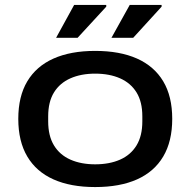

<svg xmlns="http://www.w3.org/2000/svg" viewBox="-20 -745 771 777"><path d="M365 12Q266 12 196.5 -19Q127 -50 90.5 -111.5Q54 -173 54 -264Q54 -355 90.5 -416Q127 -477 196.5 -508Q266 -539 365 -539Q465 -539 534.5 -508Q604 -477 640.5 -416Q677 -355 677 -264Q677 -173 640.5 -111.5Q604 -50 534.5 -19Q465 12 365 12ZM365 -80Q423 -80 466 -99Q509 -118 532.5 -156.5Q556 -195 556 -254V-274Q556 -333 532.5 -371Q509 -409 466 -428Q423 -447 365 -447Q308 -447 265 -428Q222 -409 198.5 -371Q175 -333 175 -274V-254Q175 -195 198.5 -156.5Q222 -118 265 -99Q308 -80 365 -80ZM207 -592 280 -725H410V-718L294 -592ZM431 -592 505 -725H634V-718L519 -592Z"/></svg>

Font: Archivo Expanded Medium
Style: Regular
Weight: 500
Width: 7
Designer: Hector Gatti
Foundry: Omnibus-Type
Version: Version 2.001